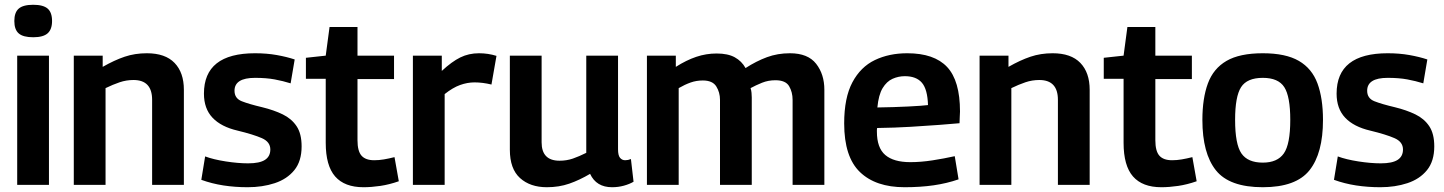

<svg xmlns="http://www.w3.org/2000/svg" viewBox="-20 -774 6046 804"><path d="M119 -618Q77 -618 58.5 -634Q40 -650 40 -686Q40 -722 58.5 -738Q77 -754 119 -754Q161 -754 179.5 -738Q198 -722 198 -686Q198 -651 179.5 -634.5Q161 -618 119 -618ZM52 0V-541H185V0Z M289 0V-541H410V-494Q459 -522 502 -536.5Q545 -551 595 -551Q672 -551 711 -510.5Q750 -470 750 -398V0H617V-356Q617 -439 539 -439Q509 -439 481 -429.5Q453 -420 422 -405V0Z M823 -21 839 -119Q874 -106 925.5 -98Q977 -90 1019 -90Q1067 -90 1089.5 -104.5Q1112 -119 1112 -148Q1112 -180 1076.5 -195.5Q1041 -211 975 -227Q906 -243 870 -281Q834 -319 834 -382Q834 -551 1048 -551Q1097 -551 1139 -543.5Q1181 -536 1214 -525L1197 -425Q1165 -435 1130 -441.5Q1095 -448 1048 -448Q962 -448 962 -394Q962 -362 992.5 -350Q1023 -338 1078 -325Q1127 -313 1164 -295Q1201 -277 1222 -245.5Q1243 -214 1243 -161Q1243 -99 1212.5 -61.5Q1182 -24 1130.5 -7Q1079 10 1017 10Q964 10 915.5 2.5Q867 -5 823 -21Z M1502 10Q1423 10 1383.5 -35Q1344 -80 1344 -176V-444H1261V-532L1344 -541L1360 -661H1477V-541H1630V-443H1477V-187Q1477 -141 1494 -122Q1511 -103 1547 -103Q1567 -103 1587.5 -106.5Q1608 -110 1632 -116L1650 -15Q1610 -1 1572.5 4.5Q1535 10 1502 10Z M1830 -541V-477Q1872 -516 1907.5 -533.5Q1943 -551 1986 -551Q2024 -551 2059 -540L2038 -420Q2001 -429 1967 -429Q1937 -429 1906.5 -418Q1876 -407 1842 -380V0H1709V-541Z M2270 10Q2200 10 2157.5 -28.5Q2115 -67 2115 -147V-541H2248V-178Q2248 -101 2323 -101Q2353 -101 2379 -110Q2405 -119 2435 -134V-541H2568V-149Q2568 -123 2576.5 -113Q2585 -103 2598 -103Q2610 -103 2622 -108L2633 -13Q2616 -3 2592.5 3.5Q2569 10 2543 10Q2477 10 2451 -46Q2407 -20 2364 -5Q2321 10 2270 10Z M2689 0V-541H2810V-494Q2854 -522 2895.5 -536Q2937 -550 2981 -550Q3028 -550 3057 -534Q3086 -518 3102 -489Q3147 -518 3191.5 -534.5Q3236 -551 3288 -551Q3363 -551 3397.5 -507Q3432 -463 3432 -398V0H3299V-356Q3299 -388 3284.5 -413Q3270 -438 3227 -438Q3197 -438 3171 -427.5Q3145 -417 3123 -405Q3126 -396 3127 -385.5Q3128 -375 3128 -366V0H2995V-356Q2995 -387 2979.5 -412Q2964 -437 2923 -437Q2896 -437 2872 -428.5Q2848 -420 2822 -405V0Z M3768 10Q3647 10 3581 -53.5Q3515 -117 3515 -257Q3515 -365 3549.5 -429.5Q3584 -494 3643.5 -522.5Q3703 -551 3779 -551Q3892 -551 3946 -493.5Q4000 -436 4000 -307Q4000 -299 3999 -285Q3998 -271 3998 -258Q3966 -255 3913 -251Q3860 -247 3793.5 -243Q3727 -239 3653 -238Q3652 -234 3652 -230.5Q3652 -227 3652 -223Q3652 -155 3687 -125Q3722 -95 3792 -95Q3836 -95 3884.5 -102.5Q3933 -110 3978 -120L3994 -23Q3945 -6 3889.5 2Q3834 10 3768 10ZM3654 -324Q3723 -325 3783 -328Q3843 -331 3866 -334Q3864 -400 3840.5 -427.5Q3817 -455 3769 -455Q3742 -455 3717.5 -444Q3693 -433 3676 -405Q3659 -377 3654 -324Z M4082 0V-541H4203V-494Q4252 -522 4295 -536.5Q4338 -551 4388 -551Q4465 -551 4504 -510.5Q4543 -470 4543 -398V0H4410V-356Q4410 -439 4332 -439Q4302 -439 4274 -429.5Q4246 -420 4215 -405V0Z M4843 10Q4764 10 4724.5 -35Q4685 -80 4685 -176V-444H4602V-532L4685 -541L4701 -661H4818V-541H4971V-443H4818V-187Q4818 -141 4835 -122Q4852 -103 4888 -103Q4908 -103 4928.5 -106.5Q4949 -110 4973 -116L4991 -15Q4951 -1 4913.5 4.5Q4876 10 4843 10Z M5015 -272Q5015 -362 5038 -424.5Q5061 -487 5116 -519Q5171 -551 5268 -551Q5364 -551 5419 -519Q5474 -487 5497 -424.5Q5520 -362 5520 -272Q5520 -132 5463.5 -61Q5407 10 5268 10Q5128 10 5071.5 -61Q5015 -132 5015 -272ZM5152 -272Q5152 -170 5178.5 -131.5Q5205 -93 5268 -93Q5329 -93 5356 -131.5Q5383 -170 5383 -272Q5383 -370 5358 -409Q5333 -448 5268 -448Q5202 -448 5177 -409Q5152 -370 5152 -272Z M5566 -21 5582 -119Q5617 -106 5668.5 -98Q5720 -90 5762 -90Q5810 -90 5832.5 -104.5Q5855 -119 5855 -148Q5855 -180 5819.5 -195.5Q5784 -211 5718 -227Q5649 -243 5613 -281Q5577 -319 5577 -382Q5577 -551 5791 -551Q5840 -551 5882 -543.5Q5924 -536 5957 -525L5940 -425Q5908 -435 5873 -441.5Q5838 -448 5791 -448Q5705 -448 5705 -394Q5705 -362 5735.5 -350Q5766 -338 5821 -325Q5870 -313 5907 -295Q5944 -277 5965 -245.5Q5986 -214 5986 -161Q5986 -99 5955.5 -61.5Q5925 -24 5873.5 -7Q5822 10 5760 10Q5707 10 5658.5 2.5Q5610 -5 5566 -21Z"/></svg>

Font: Georama SemiBold
Style: Regular
Weight: 600
Designer: Jean-Baptiste Levee
Foundry: Production Type
Version: Version 1.000